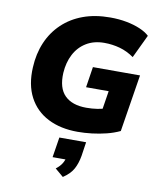

<svg xmlns="http://www.w3.org/2000/svg" viewBox="-106 -798 978 1180"><g transform="rotate(10 383.5 -208.0)"><path d="M409 11Q302 11 223.5 -29Q145 -69 104.5 -146Q64 -223 70 -332Q74 -417 104 -487.5Q134 -558 188 -609.5Q242 -661 316.5 -688.5Q391 -716 486 -716Q540 -716 587.5 -707Q635 -698 672.5 -682Q710 -666 732 -645L663 -500Q621 -530 574 -543Q527 -556 477 -556Q412 -556 364.5 -527Q317 -498 290.5 -447Q264 -396 260 -331Q255 -236 301 -190Q347 -144 436 -144Q472 -144 504.5 -149Q537 -154 569 -165L527 -97L554 -268H413L433 -397H727L670 -40Q632 -22 588 -11Q544 0 498 5.5Q452 11 409 11ZM368 300 316 256Q342 236 354.5 214.5Q367 193 370 171L402 191H285L305 65H472L459 152Q451 199 432 234.5Q413 270 368 300Z"/></g></svg>

Font: Nunito Sans 10pt Black
Style: Italic
Weight: 900
Italic angle: -9°
Designer: Vernon Adams
Foundry: Vernon Adams
Version: Version 3.101;gftools[0.9.27]